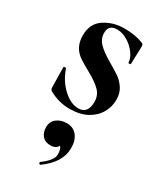

<svg xmlns="http://www.w3.org/2000/svg" viewBox="-173 -463 682 805"><g transform="rotate(30 168.5 -60.0)"><path d="M182.1 -8.8Q228 -8.8 228 -66.4Q228 -97.7 207 -118.9Q186 -140.1 147.9 -161.1Q109.4 -182.6 91.8 -194.3Q45.9 -225.1 45.9 -283.2Q45.9 -341.3 87.9 -368.7Q129.9 -396 183.1 -396Q236.3 -396 273.9 -380.9Q282.7 -377.9 283.2 -370.1Q283.2 -345.2 282.2 -331.1L280.8 -280.8Q280.8 -277.8 274.9 -277.8Q269 -277.8 269 -280.8Q269 -299.8 252.9 -322.5Q236.8 -345.2 211.4 -361.1Q186 -377 159.2 -377Q118.2 -377 118.2 -337.9Q118.2 -309.1 138.7 -288.1Q159.2 -267.1 197.8 -244.6Q236.3 -222.2 254.6 -209.5Q272.9 -196.8 288.1 -174.3Q303.2 -151.9 303.2 -118.9Q303.2 -85.9 286.1 -55.9Q269 -25.9 235.1 -7.3Q201.2 11.2 149.9 11.2Q98.6 11.2 49.8 -16.1Q43.9 -22 43.9 -27.8L42 -127Q42 -129.9 47.6 -130.4Q53.2 -130.9 54.2 -128.9Q70.3 -79.1 107.2 -43.9Q144 -8.8 182.1 -8.8ZM240.2 150.9Q240.2 220.2 164.1 274.9L162.1 275.9Q158.2 275.9 156 271.5Q153.8 267.1 157.2 265.1Q205.1 230 205.1 202.6Q205.1 175.3 194.8 165Q185.1 184.1 158.9 184.1Q132.8 184.1 118.9 168Q105 151.9 105 126Q105 100.1 124 84.5Q143.1 68.8 173.6 68.8Q204.1 68.8 222.2 90.8Q240.2 112.8 240.2 150.9Z"/></g></svg>

Font: Cormorant-Bold
Style: Bold
Weight: 700
Designer: Christian Thalmann (Catharsis Fonts)
Version: Version 3.000